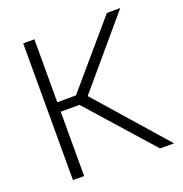

<svg xmlns="http://www.w3.org/2000/svg" viewBox="-128 -824 895 938"><g transform="rotate(-20 319.5 -355.5)"><path d="M249 -334.5H151.4V0H93.3V-710.9H151.4V-383.8H248.5L528.3 -710.9H597.7L301.3 -361.3L618.7 0H545.9Z"/></g></svg>

Font: Roboto Web
Style: Light
Weight: 300
Designer: Google
Version: Version 1.200310; 2013